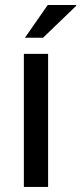

<svg xmlns="http://www.w3.org/2000/svg" viewBox="-20 -742 323 762"><path d="M170.9 0H74.7V-528.3H170.9ZM169.4 -722.2H281.7L282.7 -719.2L150.9 -592.3H79.1Z"/></svg>

Font: GeogebraSans
Style: Regular
Weight: 400
Designer: Google
Version: Version 1.100140; 2013